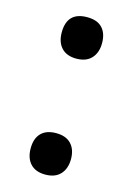

<svg xmlns="http://www.w3.org/2000/svg" viewBox="-93 -602 461 667"><g transform="rotate(15 137.5 -269.0)"><path d="M64.9 -61Q64.9 -96.7 83.5 -115.7Q102.1 -134.8 137.2 -134.8Q172.9 -134.8 191.4 -115Q210 -95.2 210 -61Q210 -26.4 191.2 -6.1Q172.4 14.2 137.2 14.2Q102.1 14.2 83.5 -5.9Q64.9 -25.9 64.9 -61ZM64.9 -478Q64.9 -551.8 137.2 -551.8Q173.8 -551.8 191.9 -532.2Q210 -512.7 210 -478Q210 -443.4 191.2 -423.1Q172.4 -402.8 137.2 -402.8Q102.1 -402.8 83.5 -422.9Q64.9 -442.9 64.9 -478Z"/></g></svg>

Font: TypoPRO Open Sans
Style: Regular
Weight: 600
Foundry: Ascender Corporation
Version: Version 1.10